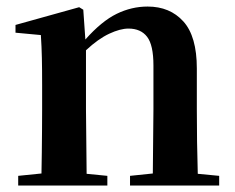

<svg xmlns="http://www.w3.org/2000/svg" viewBox="-20 -572 725 592"><path d="M450.2 0H380.9V-29.8L451.2 -37.1L453.1 -234.9V-370.1Q453.1 -433.1 433.6 -458.5Q414.1 -483.9 376 -483.9Q350.6 -483.9 316.7 -468Q282.7 -452.1 245.1 -417V-234.9L247.1 -36.1L311 -29.8V0H36.1V-29.8L107.9 -37.1Q108.4 -65.4 108.9 -101.1Q109.4 -136.7 109.6 -172.1Q109.9 -207.5 109.9 -234.9V-310.1Q109.9 -359.4 109.1 -393.3Q108.4 -427.2 106 -463.9L27.8 -471.2V-495.1L224.1 -549.8L236.8 -542L243.2 -450.2Q293.5 -506.8 339.6 -529.3Q385.7 -551.8 435.1 -551.8Q503.9 -551.8 545.4 -505.9Q586.9 -460 586.9 -360.8V-234.9Q586.9 -191.4 587.6 -135Q588.4 -78.6 589.8 -36.1L655.8 -29.8V0Z"/></svg>

Font: Source Han Serif TW
Style: Bold
Weight: 700
Designer: Ryoko NISHIZUKA Ë•øÂ°öÊ∂ºÂ≠ê (kana & ideographs); Frank Grie√ühammer (Latin, Greek & Cyrillic); Wenlong ZHANG Âº†ÊñáÈæô 
Foundry: Adobe
Version: Version 2.003;hotconv 1.1.1;makeotfexe 2.6.0